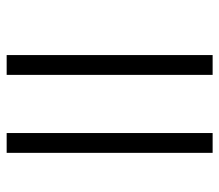

<svg xmlns="http://www.w3.org/2000/svg" viewBox="-62 -612 674 591"><g transform="rotate(90 275.5 -317.0)"><path d="M451 0H390V-634H451ZM211 0H150V-634H211Z"/></g></svg>

Font: Hind Siliguri Light
Style: Regular
Weight: 300
Designer: Jyotish Sonowal
Foundry: Indian Type Foundry
Version: Version 1.001;PS 1.0;hotconv 1.0.86;makeotf.lib2.5.63406; tt